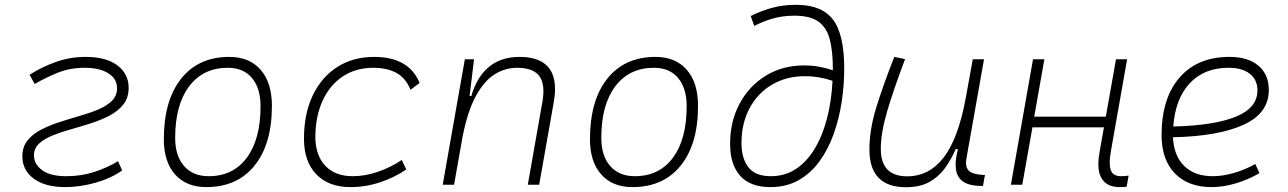

<svg xmlns="http://www.w3.org/2000/svg" viewBox="-20 -762 5313 792"><path d="M249 9.8Q166.5 9.8 119.4 -24.9Q72.3 -59.6 72.3 -117.2Q72.3 -156.2 93.5 -182.6Q114.7 -209 149.4 -227.1Q184.1 -245.1 225.8 -258.5Q267.6 -272 309.6 -284.2Q351.1 -295.9 385.7 -310.5Q420.4 -325.2 441.7 -346.2Q462.9 -367.2 462.9 -397.9Q462.9 -437 426.8 -459.7Q390.6 -482.4 329.6 -482.4Q269 -482.4 218.8 -462.2Q168.5 -441.9 123 -415.5L102.1 -453.6Q151.4 -485.4 210 -506.3Q268.6 -527.3 333 -527.3Q418.9 -527.3 464.8 -491.9Q510.7 -456.5 510.7 -399.9Q510.7 -359.4 489.5 -332Q468.3 -304.7 433.6 -286.1Q398.9 -267.6 357.2 -254.2Q315.4 -240.7 273.9 -229Q231.9 -217.3 197.3 -203.4Q162.6 -189.5 141.4 -169.9Q120.1 -150.4 120.1 -121.1Q120.1 -85 153.8 -60.1Q187.5 -35.2 252.9 -35.2Q315.9 -35.2 369.9 -53Q423.8 -70.8 466.8 -97.2L483.9 -59.1Q439 -26.9 374.8 -8.5Q310.5 9.8 249 9.8Z M831.1 9.8Q748.5 9.8 702.1 -42.5Q655.8 -94.7 655.8 -187.5Q655.8 -347.7 727.3 -437.5Q798.8 -527.3 925.8 -527.3Q1008.8 -527.3 1055.2 -474.1Q1101.6 -420.9 1101.6 -325.2Q1101.6 -167.5 1030 -78.9Q958.5 9.8 831.1 9.8ZM840.8 -35.2Q941.4 -35.2 998 -111.3Q1054.7 -187.5 1054.7 -323.7Q1054.7 -398.4 1019.3 -440.4Q983.9 -482.4 919.9 -482.4Q817.9 -482.4 760.3 -406Q702.6 -329.6 702.6 -193.8Q702.6 -119.1 739.3 -77.1Q775.9 -35.2 840.8 -35.2Z M1435.1 -35.2Q1486.3 -35.2 1539.3 -53.5Q1592.3 -71.8 1637.2 -102.1L1655.8 -63Q1608.4 -30.3 1548.6 -10.3Q1488.8 9.8 1425.8 9.8Q1335.4 9.8 1284.7 -43Q1233.9 -95.7 1233.9 -189.9Q1233.9 -292 1269.8 -367.7Q1305.7 -443.4 1370.8 -485.4Q1436 -527.3 1523.4 -527.3Q1666.5 -527.3 1710.9 -419.9L1673.3 -391.6Q1653.8 -440.4 1615 -461.4Q1576.2 -482.4 1519.5 -482.4Q1447.8 -482.4 1394 -446.8Q1340.3 -411.1 1310.8 -346.7Q1281.2 -282.2 1280.8 -195.8Q1281.7 -120.1 1322.3 -77.6Q1362.8 -35.2 1435.1 -35.2Z M1806.2 0 1897.5 -517.6H1935.5L1917 -365.7H1924.3Q1945.8 -442.9 1995.8 -485.1Q2045.9 -527.3 2122.6 -527.3Q2269.5 -527.3 2269.5 -394.5Q2269.5 -370.1 2264.2 -340.3L2204.1 0H2157.2L2217.8 -344.2Q2221.7 -366.7 2221.7 -385.7Q2221.7 -424.3 2205.1 -447.8Q2179.7 -482.4 2112.8 -482.4Q2063.5 -482.4 2020.3 -455.3Q1977.1 -428.2 1943.1 -366.2Q1909.2 -304.2 1888.2 -198.7L1853 0Z M2588.9 9.8Q2506.3 9.8 2460 -42.5Q2413.6 -94.7 2413.6 -187.5Q2413.6 -347.7 2485.1 -437.5Q2556.6 -527.3 2683.6 -527.3Q2766.6 -527.3 2813 -474.1Q2859.4 -420.9 2859.4 -325.2Q2859.4 -167.5 2787.8 -78.9Q2716.3 9.8 2588.9 9.8ZM2598.6 -35.2Q2699.2 -35.2 2755.9 -111.3Q2812.5 -187.5 2812.5 -323.7Q2812.5 -398.4 2777.1 -440.4Q2741.7 -482.4 2677.7 -482.4Q2575.7 -482.4 2518.1 -406Q2460.4 -329.6 2460.4 -193.8Q2460.4 -119.1 2497.1 -77.1Q2533.7 -35.2 2598.6 -35.2Z M3157.2 9.8Q3075.2 9.8 3033.4 -36.6Q2991.7 -83 2991.7 -168.9Q2991.7 -261.7 3031 -334.7Q3070.3 -407.7 3139.4 -450Q3208.5 -492.2 3297.9 -492.2Q3356 -492.2 3415.5 -472.2Q3415.5 -475.1 3415.5 -478Q3415.5 -550.8 3402.8 -599.6Q3390.1 -648.4 3356 -672.9Q3321.8 -697.3 3256.8 -697.3Q3208.5 -697.3 3167 -685.3Q3125.5 -673.3 3091.3 -654.8L3076.7 -695.8Q3114.3 -715.3 3161.4 -728.8Q3208.5 -742.2 3264.2 -742.2Q3368.7 -742.2 3415.5 -681.9Q3462.4 -621.6 3462.4 -478.5Q3462.4 -410.6 3451.9 -341.6Q3441.4 -272.5 3418.9 -209.5Q3396.5 -146.5 3360.6 -96.9Q3324.7 -47.4 3274.4 -18.8Q3224.1 9.8 3157.2 9.8ZM3414.1 -428.7Q3357.4 -447.8 3301.3 -447.8Q3222.7 -447.8 3163.3 -412.1Q3104 -376.5 3071.3 -314.2Q3038.6 -252 3038.6 -171.9Q3038.6 -109.4 3066.9 -72.3Q3095.2 -35.2 3159.7 -35.2Q3218.3 -35.2 3263.7 -65.4Q3309.1 -95.7 3341.3 -149.7Q3373.5 -203.6 3391.8 -275.1Q3410.2 -346.7 3414.1 -428.7Z M3717.3 10.3Q3566.4 10.3 3566.4 -145Q3566.4 -227.1 3594.2 -317.6Q3622.1 -408.2 3668.9 -527.3L3713.4 -518.1Q3664.6 -388.7 3638.9 -300.8Q3613.3 -212.9 3613.3 -147.5Q3613.3 -34.7 3722.2 -34.7Q3813 -34.7 3873 -112.8Q3933.1 -190.9 3963.9 -358.4L3992.7 -517.6H4039.1L3966.3 -106.9Q3964.8 -97.7 3964.8 -89.8Q3964.8 -69.3 3976.1 -58.1Q3991.2 -43 4034.2 -40.5L4043 -40L4034.7 4.9H4029.3Q3976.6 4.9 3951.4 -13.9Q3926.3 -32.7 3922.9 -66.9Q3921.9 -74.2 3921.9 -82Q3921.9 -110.8 3931.6 -147H3922.4Q3903.3 -103 3877.2 -67.4Q3851.1 -31.7 3812.5 -10.7Q3773.9 10.3 3717.3 10.3Z M4149.9 0 4241.2 -517.6H4288.1L4246.1 -280.8H4541.5L4583.5 -517.6H4629.4L4563 -141.6Q4557.6 -112.3 4557.6 -91.3Q4557.6 -72.8 4562 -60.5Q4570.3 -35.2 4604.5 -35.2Q4618.7 -35.2 4635.7 -37.6L4627.4 8.3Q4613.8 9.8 4598.1 9.8Q4545.9 9.8 4524.4 -25.9Q4510.7 -47.4 4510.7 -84.5Q4510.7 -107.9 4516.1 -136.7L4533.7 -236.8H4238.8L4196.8 0Z M4982.4 -35.2Q5022.9 -35.2 5069.1 -48.3Q5115.2 -61.5 5158.2 -85.4L5175.3 -47.9Q5129.4 -21 5077.6 -5.6Q5025.9 9.8 4978 9.8Q4880.9 9.8 4826.2 -46.9Q4771.5 -103.5 4771.5 -204.6Q4771.5 -356.4 4845.5 -441.9Q4919.4 -527.3 5051.3 -527.3Q5127.9 -527.3 5170.9 -491.2Q5213.9 -455.1 5213.9 -390.6Q5213.9 -294.9 5109.6 -247.3Q5005.4 -199.7 4818.4 -195.8Q4821.8 -120.1 4864.7 -77.6Q4907.7 -35.2 4982.4 -35.2ZM4819.8 -240.2Q4987.8 -244.1 5077.4 -280.5Q5167 -316.9 5167 -389.2Q5167 -432.6 5135.7 -457.5Q5104.5 -482.4 5047.4 -482.4Q4947.3 -482.4 4887.7 -418.5Q4828.1 -354.5 4819.8 -240.2Z"/></svg>

Font: CaskaydiaCove NFP ExtraLight
Style: Italic
Weight: 200
Italic angle: -10°
Designer: Aaron Bell
Foundry: Saja Typeworks
Version: Version 2111.001; VTT 6.35;Nerd Fonts 3.1.1